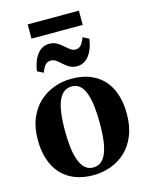

<svg xmlns="http://www.w3.org/2000/svg" viewBox="-132 -976 824 1068"><g transform="rotate(-15 280.0 -441.5)"><path d="M22 -257Q22 -328.5 44 -381.2Q66 -434 104 -469Q142 -504 189.8 -521.2Q237.5 -538.5 289.5 -538.5Q370 -538.5 425.5 -506.2Q481 -474 509.5 -413.8Q538 -353.5 538 -270Q538 -198.5 516 -145.2Q494 -92 456.5 -57.2Q419 -22.5 371 -5.5Q323 11.5 271 11.5Q211.5 11.5 165.2 -6.8Q119 -25 87.2 -59.8Q55.5 -94.5 38.8 -144.2Q22 -194 22 -257ZM281.5 -30Q314.5 -30 336.2 -54.2Q358 -78.5 368.8 -128.5Q379.5 -178.5 379.5 -256Q379.5 -309 374.8 -353Q370 -397 358.8 -429.5Q347.5 -462 328.5 -479.5Q309.5 -497 281.5 -497Q247.5 -497 225.2 -473Q203 -449 192 -399Q181 -349 181 -270.5Q181 -217.5 186 -173.8Q191 -130 202.8 -97.8Q214.5 -65.5 233.8 -47.8Q253 -30 281.5 -30ZM116 -628Q124.5 -687.5 151.8 -723Q179 -758.5 221 -758.5Q245.5 -758.5 263.8 -748Q282 -737.5 297 -724Q312 -710.5 325.8 -700.2Q339.5 -690 355 -689.5Q374.5 -689.5 386.8 -702.5Q399 -715.5 410 -745.5L445 -728Q437 -669 409.5 -633.2Q382 -597.5 340 -597.5Q315.5 -597.5 297.5 -607.8Q279.5 -618 264.8 -631.8Q250 -645.5 236 -655.8Q222 -666 206 -666Q186.5 -666 174.2 -653Q162 -640 151 -610.5ZM429 -893.5V-811.5H134V-893.5Z"/></g></svg>

Font: Merriweather 96pt
Style: Bold
Weight: 700
Version: Version 2.100